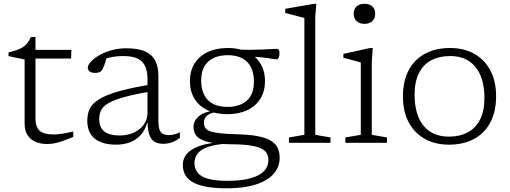

<svg xmlns="http://www.w3.org/2000/svg" viewBox="-20 -754 2691 1014"><path d="M167.5 -128.5Q167.5 -83.5 189.2 -63.8Q211 -44 264 -44Q283.5 -44 309.2 -48Q335 -52 367 -59.5V-31Q329 -15.5 304.5 -7.2Q280 1 262.5 3.8Q245 6.5 226.5 6.5Q194.5 6.5 167.8 -5Q141 -16.5 125.5 -40.5Q110 -64.5 110 -101V-440L25 -457.5V-477Q47.5 -482.5 63.8 -488Q80 -493.5 92.2 -500Q104.5 -506.5 113.2 -514.5Q122 -522.5 129.2 -533.2Q136.5 -544 143.5 -558.5H167.5V-473ZM139.5 -445 140 -490.5H357L355.5 -445Z M790 -310 783.5 -272Q692.5 -257 637 -241.5Q581.5 -226 552.5 -209Q523.5 -192 513.8 -171.5Q504 -151 504 -125.5Q504 -82 530.5 -60.2Q557 -38.5 612.5 -38.5Q654 -38.5 687.2 -54Q720.5 -69.5 739.8 -96.5Q759 -123.5 759 -158V-337Q759 -399 730 -428.5Q701 -458 630.5 -458Q599.5 -458 573.2 -453.2Q547 -448.5 520.5 -438.5L546 -461Q542 -446 538.2 -432.8Q534.5 -419.5 530.5 -408.8Q526.5 -398 522 -389.5Q516 -377 505.5 -373Q495 -369 483 -369Q463 -369 453.2 -376.8Q443.5 -384.5 443.5 -395.5Q443.5 -409.5 459 -427Q474.5 -444.5 502.2 -461Q530 -477.5 567.2 -488.2Q604.5 -499 647.5 -499Q711 -499 747.8 -481.8Q784.5 -464.5 800.5 -432.2Q816.5 -400 816.5 -354.5V-116Q816.5 -86.5 822.2 -70Q828 -53.5 840.5 -47Q853 -40.5 873 -40.5Q886.5 -40.5 899.8 -44Q913 -47.5 930 -55V-26Q908.5 -9.5 886.5 -2Q864.5 5.5 842 5.5Q813 5.5 794 -7Q775 -19.5 766.5 -49.5Q758 -79.5 759 -132L763.5 -133.5Q755.5 -85 732.8 -53.2Q710 -21.5 674.5 -5.8Q639 10 593 10Q519.5 10 480.2 -22Q441 -54 441 -117Q441 -151.5 453.5 -178.8Q466 -206 502 -229Q538 -252 607.2 -271.8Q676.5 -291.5 790 -310Z M1178.5 240.5Q1114.5 240.5 1070 232.2Q1025.5 224 998 208.2Q970.5 192.5 958 169.2Q945.5 146 945.5 116.5Q945.5 91 958.5 70Q971.5 49 998 33.2Q1024.5 17.5 1064.8 8Q1105 -1.5 1159.5 -4L1189 -6L1183.5 4.5Q1119.5 8 1080.8 21.2Q1042 34.5 1024.5 56.2Q1007 78 1007 106.5Q1007 137 1023.8 158Q1040.5 179 1078.5 190Q1116.5 201 1180 201Q1255 201 1303 187.5Q1351 174 1374.2 149.8Q1397.5 125.5 1397.5 92.5Q1397.5 73.5 1390.2 58.2Q1383 43 1363 32Q1343 21 1305.2 14.8Q1267.5 8.5 1206 8Q1142.5 7.5 1102.2 0.5Q1062 -6.5 1040 -18.8Q1018 -31 1010 -47.8Q1002 -64.5 1002 -85Q1002 -115 1029 -139.2Q1056 -163.5 1120.5 -172L1123.5 -162Q1087.5 -157 1072.2 -142.2Q1057 -127.5 1057 -107Q1057 -92 1062.8 -81Q1068.5 -70 1086 -62.5Q1103.5 -55 1138 -50.8Q1172.5 -46.5 1229 -45Q1295.5 -43.5 1339.5 -35.2Q1383.5 -27 1409.2 -11.5Q1435 4 1446 26.5Q1457 49 1457 79.5Q1457 127.5 1425.2 163.8Q1393.5 200 1331.5 220.2Q1269.5 240.5 1178.5 240.5ZM1180.5 -151Q1120 -151 1075.5 -172.2Q1031 -193.5 1007 -232.8Q983 -272 983 -325.5Q983 -379.5 1007.5 -418.8Q1032 -458 1077 -479.2Q1122 -500.5 1183 -500.5Q1228.5 -500.5 1264.8 -488.5Q1301 -476.5 1326.5 -453.5Q1352 -430.5 1365.8 -398.2Q1379.5 -366 1379.5 -326Q1379.5 -272 1355.2 -232.8Q1331 -193.5 1286.2 -172.2Q1241.5 -151 1180.5 -151ZM1182 -189.5Q1246.5 -189.5 1283.8 -223Q1321 -256.5 1321 -322.5Q1321 -390 1286 -426.2Q1251 -462.5 1182.5 -462.5Q1117.5 -462.5 1080 -429Q1042.5 -395.5 1042.5 -329.5Q1042.5 -262 1077.8 -225.8Q1113 -189.5 1182 -189.5ZM1271 -457.5 1230.5 -491.5Q1273 -490.5 1308 -491Q1343 -491.5 1369.5 -492.8Q1396 -494 1414.2 -495Q1432.5 -496 1442 -496Q1449.5 -496 1452.8 -490Q1456 -484 1456 -472.5Q1456 -459 1452 -449.8Q1448 -440.5 1441 -440.5Q1434.5 -440.5 1425 -442.2Q1415.5 -444 1398 -446.8Q1380.5 -449.5 1350 -452.2Q1319.5 -455 1271 -457.5Z M1645 -42 1725.5 -28V0H1506V-28L1587.5 -42V-659Q1581 -661 1564.5 -665.2Q1548 -669.5 1527 -675Q1506 -680.5 1486.5 -685.5V-707.5L1639.5 -734H1650.5L1645 -667Z M1905 -628Q1879.5 -628 1863.8 -642Q1848 -656 1848 -681.5Q1848 -707 1863.8 -720.5Q1879.5 -734 1905 -734Q1930.5 -734 1946 -720.5Q1961.5 -707 1961.5 -681.5Q1961.5 -656 1946 -642Q1930.5 -628 1905 -628ZM1948.5 -500.5 1943.5 -429V-42L2024 -28V0H1804V-28L1885.5 -42V-423.5Q1880 -425.5 1864 -430Q1848 -434.5 1828.5 -439.8Q1809 -445 1793.5 -449V-469.5L1935 -500.5Z M2350.5 -32.5Q2408.5 -32.5 2450.5 -55Q2492.5 -77.5 2515.5 -123.2Q2538.5 -169 2538.5 -238Q2538.5 -306 2517.8 -355.2Q2497 -404.5 2456.8 -431.2Q2416.5 -458 2357.5 -458Q2299.5 -458 2257.2 -435.5Q2215 -413 2192.2 -367.2Q2169.5 -321.5 2169.5 -252.5Q2169.5 -185 2190 -135.5Q2210.5 -86 2251 -59.2Q2291.5 -32.5 2350.5 -32.5ZM2351 10Q2278 10 2223.2 -20.8Q2168.5 -51.5 2138.2 -108.5Q2108 -165.5 2108 -244.5Q2108 -325.5 2138.2 -382.8Q2168.5 -440 2224.5 -470.2Q2280.5 -500.5 2357 -500.5Q2430 -500.5 2484.8 -469.8Q2539.5 -439 2569.8 -382Q2600 -325 2600 -246Q2600 -165 2569.8 -107.8Q2539.5 -50.5 2483.5 -20.2Q2427.5 10 2351 10Z"/></svg>

Font: Newsreader 9pt Light
Style: Regular
Weight: 300
Designer: Hugues Gentile
Foundry: Production Type
Version: Version 1.003